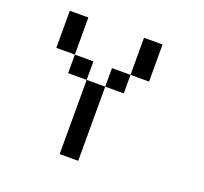

<svg xmlns="http://www.w3.org/2000/svg" viewBox="-145 -1045 1290 1216"><g transform="rotate(20 500.0 -437.5)"><path d="M625 -875H750V-625H625ZM500 -625H625V-500H500ZM375 -500H500V0H375ZM250 -625H375V-500H250ZM125 -875H250V-625H125Z"/></g></svg>

Font: Pixel Operator Mono 8
Style: Regular
Weight: 400
Monospace: yes
Designer: Jayvee Enaguas (HarvettFox96)
Foundry: The Grandoplex Project
Version: Version 1.5.0 (October 25, 2015)